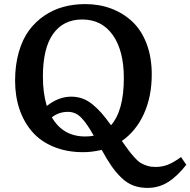

<svg xmlns="http://www.w3.org/2000/svg" viewBox="-20 -734 936 944"><path d="M705.1 189.9Q666.5 189.9 634.8 177.7Q603 165.5 576.2 139.2Q549.3 112.8 527.8 81.8Q506.3 50.8 480 2.9Q432.6 14.2 389.2 14.2Q307.6 14.2 243.4 -12.5Q179.2 -39.1 138.2 -86.4Q97.2 -133.8 75.7 -197.5Q54.2 -261.2 54.2 -336.9Q54.2 -414.6 72.5 -478Q90.8 -541.5 122.8 -584.7Q154.8 -627.9 198.7 -657.5Q242.7 -687 292.7 -700.4Q342.8 -713.9 398.9 -713.9Q467.8 -713.9 526.6 -691.9Q585.4 -669.9 630.4 -627.9Q675.3 -585.9 700.7 -519.3Q726.1 -452.6 726.1 -368.2Q726.1 -259.3 687.5 -174.3Q648.9 -89.4 579.1 -41Q600.6 -10.3 612.8 5.9Q625 22 641.6 40.5Q658.2 59.1 672.1 67.4Q686 75.7 704.3 81.3Q722.7 86.9 744.1 86.9Q777.3 86.9 805.7 75.7Q834 64.5 870.1 38.1L896 76.2Q850.1 134.3 804.9 162.1Q759.8 189.9 705.1 189.9ZM525.9 -118.2Q588.9 -190.4 588.9 -350.1Q588.9 -484.9 534.7 -561.5Q480.5 -638.2 383.8 -638.2Q292 -638.2 241.5 -567.9Q190.9 -497.6 190.9 -356.9Q190.9 -276.9 210 -212.9Q268.1 -258.8 330.1 -258.8Q359.9 -258.8 386 -249.3Q412.1 -239.7 436.3 -219.7Q460.4 -199.7 480.5 -176.5Q500.5 -153.3 525.9 -118.2ZM398.9 -63Q423.3 -63 440.9 -66.9Q408.2 -125.5 380.1 -154.8Q352.1 -184.1 314 -184.1Q269.5 -184.1 234.9 -157.2Q289.6 -63 398.9 -63Z"/></svg>

Font: Literata Book SemiBold
Style: Regular
Weight: 600
Designer: Latin by Veronika Burian and Jose Scaglione. Greek by Irene Vlachou. Cyrillic by Vera Evstafieva
Foundry: TypeTogether
Version: Version 2.003;PS 002.003;hotconv 1.0.88;makeotf.lib2.5.64775